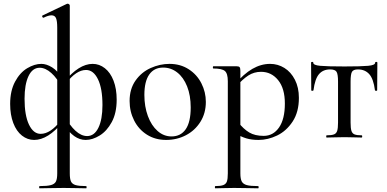

<svg xmlns="http://www.w3.org/2000/svg" viewBox="-20 -745 2095 1040"><path d="M195 263Q236 263 256 257.5Q276 252 283 238Q290 224 290 194V-595Q290 -631 283.5 -646.5Q277 -662 259 -662Q242 -662 216 -649H215Q211 -649 209 -654Q207 -659 210 -661L342 -724Q344 -725 347 -725Q350 -725 354 -722Q358 -719 358 -715V194Q358 224 364.5 238Q371 252 389.5 257.5Q408 263 447 263Q449 263 449 269Q449 275 447 275Q414 275 395 274L325 273L249 274Q229 275 195 275Q192 275 192 269Q192 263 195 263ZM35 -182Q35 -253 61.5 -302.5Q88 -352 127.5 -375.5Q167 -399 204 -399Q232 -399 262.5 -380Q293 -361 321 -316L312 -275Q290 -321 258 -349.5Q226 -378 195 -378Q156 -378 134.5 -333Q113 -288 113 -210Q113 -120 137 -70Q161 -20 200 -20Q254 -20 309 -92L320 -84Q240 13 165 13Q129 13 99 -10.5Q69 -34 52 -78.5Q35 -123 35 -182ZM327 -70 335 -111Q357 -66 388.5 -37Q420 -8 452 -8Q491 -8 513 -53Q535 -98 535 -176Q535 -266 510.5 -316Q486 -366 446 -366Q393 -366 338 -294L328 -302Q407 -399 482 -399Q518 -399 548 -375.5Q578 -352 595 -308Q612 -264 612 -205Q612 -133 585.5 -84Q559 -35 520 -11Q481 13 444 13Q379 13 327 -70Z M682 -198Q682 -263 714 -308.5Q746 -354 796 -376.5Q846 -399 898 -399Q957 -399 1002 -370Q1047 -341 1071 -293.5Q1095 -246 1095 -193Q1095 -132 1065.5 -85Q1036 -38 987 -12.5Q938 13 880 13Q821 13 776 -15.5Q731 -44 706.5 -92.5Q682 -141 682 -198ZM1013 -163Q1013 -228 993.5 -277Q974 -326 940 -352.5Q906 -379 864 -379Q815 -379 788.5 -341.5Q762 -304 762 -231Q762 -168 781 -116.5Q800 -65 833.5 -35.5Q867 -6 909 -6Q959 -6 986 -45Q1013 -84 1013 -163Z M1146 263Q1175 263 1189.5 257.5Q1204 252 1209 238Q1214 224 1214 194V-305Q1214 -347 1198 -360.5Q1182 -374 1136 -374Q1133 -374 1133 -380Q1133 -386 1136 -386H1262Q1274 -386 1278 -381Q1282 -376 1282 -361V194Q1282 224 1289.5 238Q1297 252 1316.5 257.5Q1336 263 1378 263Q1381 263 1381 269Q1381 275 1378 275Q1343 275 1323 274L1248 273L1188 274Q1173 275 1146 275Q1144 275 1144 269Q1144 263 1146 263ZM1249 -25 1271 -82Q1299 -46 1330 -27.5Q1361 -9 1408 -9Q1460 -9 1491.5 -54.5Q1523 -100 1523 -184Q1523 -266 1486.5 -311Q1450 -356 1394 -356Q1356 -356 1325 -336Q1294 -316 1260 -277L1250 -286Q1300 -345 1347 -372Q1394 -399 1443 -399Q1485 -399 1520.5 -377Q1556 -355 1577.5 -313Q1599 -271 1599 -215Q1599 -138 1565 -86.5Q1531 -35 1481 -11Q1431 13 1381 13Q1343 13 1314.5 4.5Q1286 -4 1249 -25Z M1749 -12Q1776 -12 1789 -17Q1802 -22 1806.5 -36.5Q1811 -51 1811 -81V-303Q1811 -343 1803 -356Q1795 -369 1768 -369Q1730 -369 1708 -343.5Q1686 -318 1678 -256Q1677 -253 1671.5 -253Q1666 -253 1666 -256L1665 -405Q1665 -410 1671 -410Q1677 -410 1677 -405Q1677 -392 1714.5 -388.5Q1752 -385 1846 -385Q1936 -385 1974 -388.5Q2012 -392 2012 -405Q2012 -410 2018 -410Q2024 -410 2024 -405L2023 -256Q2023 -253 2017.5 -253Q2012 -253 2011 -256Q2003 -318 1980 -343.5Q1957 -369 1919 -369Q1894 -369 1886.5 -356Q1879 -343 1879 -303V-81Q1879 -51 1883.5 -36.5Q1888 -22 1900.5 -17Q1913 -12 1939 -12Q1942 -12 1942 -6Q1942 0 1939 0Q1913 0 1898 -1L1846 -2L1792 -1Q1777 0 1749 0Q1747 0 1747 -6Q1747 -12 1749 -12Z"/></svg>

Font: Cormorant Garamond Medium
Style: Regular
Weight: 500
Designer: Christian Thalmann (Catharsis Fonts)
Foundry: Catharsis Fonts
Version: Version 4.000